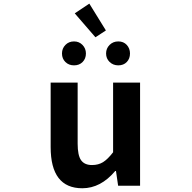

<svg xmlns="http://www.w3.org/2000/svg" viewBox="-20 -1008 1040 1042"><path d="M426.8 13.7Q254.9 13.7 254.9 -210V-559.6H401.4V-228.5Q401.4 -165 419.9 -138.7Q438.5 -112.3 479.5 -112.3Q513.7 -112.3 539.1 -127.9Q564.5 -143.6 593.8 -181.6V-559.6H740.2V0H621.1L609.4 -80.1H605.5Q526.4 13.7 426.8 13.7ZM498 -805.7 385.7 -935.5 464.8 -988.3 554.7 -842.8ZM316.4 -717.8Q316.4 -745.1 335 -764.2Q353.5 -783.2 381.8 -783.2Q409.2 -783.2 427.7 -764.2Q446.3 -745.1 446.3 -717.8Q446.3 -689.5 428.2 -671.4Q410.2 -653.3 381.8 -653.3Q353.5 -653.3 335 -671.4Q316.4 -689.5 316.4 -717.8ZM685.5 -717.8Q685.5 -689.5 668 -671.4Q650.4 -653.3 622.1 -653.3Q593.8 -653.3 574.7 -671.9Q555.7 -690.4 555.7 -717.8Q555.7 -745.1 574.7 -764.2Q593.8 -783.2 622.1 -783.2Q650.4 -783.2 668 -764.2Q685.5 -745.1 685.5 -717.8Z"/></svg>

Font: GenEi Gothic M Regular
Style: Bold
Weight: 700
Designer: o_tamon (Modified); [Source Han Sans]
Ryoko NISHIZUKA  (kana & ideographs); Paul D. Hunt (Latin, Greek & Cyrillic); Wenl
Version: Version 1.1a;Original Version 1.004